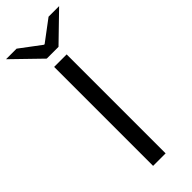

<svg xmlns="http://www.w3.org/2000/svg" viewBox="-318 -871 900 900"><g transform="rotate(-45 132.0 -420.5)"><path d="M90 0V-656H173V0ZM93 -708 -44 -841H26L130 -763H134L238 -841H308L171 -708Z"/></g></svg>

Font: Mada
Style: Regular
Weight: 400
Designer: Khaled Hosny
Version: Version 1.5